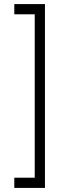

<svg xmlns="http://www.w3.org/2000/svg" viewBox="-20 -720 290 940"><path d="M200 200V-700H50V-650H150V150H50V200Z"/></svg>

Font: LS-VG5000 Light
Style: Regular
Weight: 400
Designer: Justin Bihan, 2021
Foundry: Justin Bihan, 2021
Version: Version 1.000;Glyphs 3.1.2 (3151)